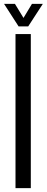

<svg xmlns="http://www.w3.org/2000/svg" viewBox="-20 -977 242 997"><path d="M60.5 0V-800H140V0ZM76.5 -840 1 -957H57.5L102 -884L146 -957H202.5L126.5 -840Z"/></svg>

Font: Big Shoulders Text Thin
Style: Regular
Weight: 400
Version: Version 2.002